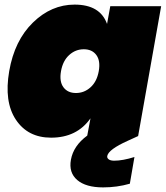

<svg xmlns="http://www.w3.org/2000/svg" viewBox="-20 -591 720 834"><path d="M304 -571Q415 -571 445 -487L459 -564H680L580 0L534 21Q452 58 446 86Q444 95 452 101Q460 107 476 107Q513 107 564 91L544 207Q488 223 428 223Q353 223 315.5 191Q278 159 288 103Q299 42 359 -2L373 -77Q314 7 202 7Q101 7 49 -71Q-3 -149 20 -282Q43 -415 123 -493Q203 -571 304 -571ZM373.5 -212Q401 -237 409 -282Q417 -327 398.5 -352Q380 -377 344 -377Q308 -377 280.5 -352Q253 -327 245 -282Q237 -237 255.5 -212Q274 -187 310 -187Q346 -187 373.5 -212Z"/></svg>

Font: Poppins Black
Style: Italic
Weight: 900
Italic angle: -10°
Designer: Ninad Kale (Devanagari), Jonny Pinhorn (Latin)
Foundry: Indian Type Foundry
Version: Version 3.200;PS 1.000;hotconv 16.6.54;makeotf.lib2.5.65590